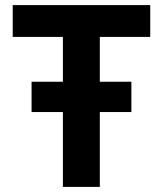

<svg xmlns="http://www.w3.org/2000/svg" viewBox="-20 -734 640 754"><path d="M496 -294V-413H372V-589H570V-714H30V-589H227V-413H104V-294H227V0H372V-294Z"/></svg>

Font: Noto Sans Mono UI
Style: Bold
Weight: 700
Designer: Monotype Design team
Foundry: Monotype Imaging Inc.
Version: 1.000